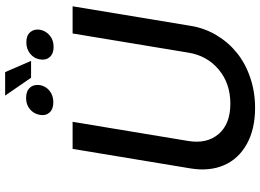

<svg xmlns="http://www.w3.org/2000/svg" viewBox="-158 -884 1053 778"><g transform="rotate(-90 369.0 -494.5)"><path d="M622.9 -727.3H733L653.8 -248.9Q644.5 -192.1 615.6 -143.8Q586.6 -95.5 543.7 -61.1Q500.7 -26.6 443.2 -7.3Q385.7 12.1 321.4 12.1Q235.4 12.1 175.1 -21.3Q114.7 -54.7 89.1 -113.8Q63.6 -172.9 76 -248.9L155.2 -727.3H264.9L187.1 -257.8Q175.1 -182.5 215.7 -135.3Q256.4 -88.1 338.4 -88.1Q420.5 -88.1 476.7 -135.3Q533 -182.5 545.1 -257.8ZM293 -859.7Q296.9 -883.9 315.5 -899.9Q334.2 -915.8 361.2 -915.8Q389.6 -915.8 403.4 -900Q417.3 -884.2 413.7 -859.7Q409.4 -835.9 390.6 -820.7Q371.8 -805.4 343.8 -805.4Q316.1 -805.4 302.4 -821Q288.7 -836.6 293 -859.7ZM517.8 -859.7Q521.3 -883.2 540.5 -899Q559.7 -914.8 587.4 -914.8Q614.7 -914.8 628.2 -899Q641.7 -883.2 638.1 -859.7Q633.9 -836.3 615.2 -820.3Q596.6 -804.3 568.5 -804.3Q540.8 -804.3 527.2 -820.1Q513.5 -835.9 517.8 -859.7ZM466.3 -1000.7 511.7 -895.6H443.5L371.1 -1000.7Z"/></g></svg>

Font: Karasuma Gothic
Style: Medium Italic
Weight: 500
Italic angle: 9.39998°
Designer: Rasmus Andersson / Ryoko Nishizuka
Foundry: Genbu
Version: Version 1.00